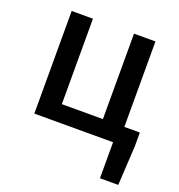

<svg xmlns="http://www.w3.org/2000/svg" viewBox="-133 -662 904 967"><g transform="rotate(20 318.5 -178.5)"><path d="M536 -92V-550H421V-92H201V-550H87V0H509V193H607L619 -18V-92Z"/></g></svg>

Font: Noto Sans CJK JP Medium
Style: Regular
Weight: 500
Designer: Ryoko NISHIZUKA (kana & ideographs); Paul D. Hunt (Latin, Greek & Cyrillic); Wenlong ZHANG (bopomofo); Sandoll Communica
Foundry: Adobe Systems Incorporated
Version: Version 1.004;PS 1.004;hotconv 1.0.82;makeotf.lib2.5.63406